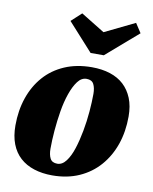

<svg xmlns="http://www.w3.org/2000/svg" viewBox="-88 -845 741 931"><g transform="rotate(10 282.5 -379.5)"><path d="M233 20Q184 20 143.5 7Q103 -6 74.5 -32Q46 -58 31 -97Q16 -136 16 -188Q16 -262 37.5 -324.5Q59 -387 99.5 -433Q140 -479 199 -504.5Q258 -530 333 -530Q383 -530 423 -517Q463 -504 490.5 -478.5Q518 -453 533.5 -415Q549 -377 549 -325Q549 -251 527.5 -188.5Q506 -126 465 -79Q424 -32 365.5 -6Q307 20 233 20ZM248 -40Q272 -40 291 -65Q310 -90 323 -130.5Q336 -171 345 -219.5Q354 -268 358 -316.5Q362 -365 362 -404Q362 -433 352.5 -451.5Q343 -470 317 -470Q292 -470 273.5 -445.5Q255 -421 241 -381Q227 -341 219 -292.5Q211 -244 207 -195.5Q203 -147 203 -106Q203 -77 212.5 -58.5Q222 -40 248 -40ZM314 -597 191 -733 241 -779 358 -707 506 -779 536 -733 379 -597Z"/></g></svg>

Font: Sansita Swashed Light ExtraBold
Style: Regular
Weight: 800
Version: Version 1.003